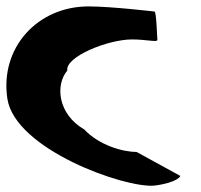

<svg xmlns="http://www.w3.org/2000/svg" viewBox="-36 -588 628 599"><path d="M-13 -280C11 -122 354 0 446 -9C517 -18 531 -40 525 -40L390 -114C345 -114 272 -136 227 -184C144 -232 136 -323 174 -368C167 -411 301 -465 376 -465C421 -465 456 -455 455 -464C454 -472 452 -552 446 -552C446 -552 311 -568 240 -568C81 -568 -37 -439 -13 -280Z"/></svg>

Font: Ampere
Style: SCRevIta
Weight: 400
Version: Version 1